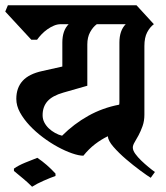

<svg xmlns="http://www.w3.org/2000/svg" viewBox="-38 -659 633 730"><path d="M199 -497Q199 -543 223 -567H193Q180 -567 167 -561.5Q154 -556 142 -547.5Q130 -539 120 -528.5Q110 -518 103 -508H81L-18 -615L-8 -639H481L547 -567Q532 -556 521.5 -536Q511 -516 511 -484V-223Q511 -199 504 -179.5Q497 -160 489 -145Q481 -130 474 -118.5Q467 -107 467 -98Q467 -87 476.5 -74Q486 -61 499 -48.5Q512 -36 526.5 -24Q541 -12 551 -5L535 17Q522 9 495.5 -10.5Q469 -30 441.5 -53.5Q414 -77 393.5 -100.5Q373 -124 372 -141Q347 -129 323.5 -111Q300 -93 279 -67Q262 -67 236 -76Q210 -85 181.5 -100.5Q153 -116 125 -137Q97 -158 74.5 -182Q52 -206 38 -231.5Q24 -257 24 -283Q24 -325 48 -351.5Q72 -378 123 -389L199 -406ZM416 -497Q416 -543 440 -567H330Q315 -556 304.5 -536.5Q294 -517 294 -490V-333L203 -307Q161 -295 142.5 -274Q124 -253 124 -221Q124 -206 130.5 -193.5Q137 -181 147.5 -171Q158 -161 171.5 -153.5Q185 -146 198 -143Q243 -188 297.5 -218.5Q352 -249 415 -261Q416 -264 416 -272ZM15 -18Q32 -30 57.5 -40.5Q83 -51 104 -59Q141 -34 173 1V10Q153 17 127 28.5Q101 40 84 51Q67 34 50 20Q33 6 15 -9Z"/></svg>

Font: Jaini Purva
Style: Regular
Weight: 400
Designer: Girish Dalvi, Maithili Shingre
Foundry: Ek Type
Version: Version 1.001;PS 1.000;hotconv 16.6.51;makeotf.lib2.5.65220